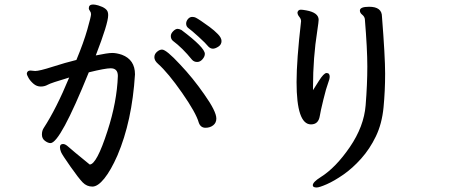

<svg xmlns="http://www.w3.org/2000/svg" viewBox="-20 -781 2040 852"><path d="M892 -214Q870 -214 862 -237Q850 -280 788 -369Q726 -458 681 -498Q665 -512 665 -527Q665 -541 676.5 -551Q688 -561 699 -561Q718 -561 779 -495Q836 -435 886 -363Q940 -287 940 -255Q940 -236 926 -225Q912 -214 892 -214ZM855 -506Q841 -506 832 -516Q790 -568 747 -600Q738 -608 738 -621Q738 -632 748.5 -642.5Q759 -653 768 -653Q775 -653 785 -648Q889 -570 889 -542Q889 -530 878.5 -518Q868 -506 855 -506ZM925 -565Q914 -565 905 -574Q893 -589 861 -618Q829 -647 817.5 -655Q806 -663 806 -676Q806 -687 814 -696.5Q822 -706 833 -706Q842 -706 849 -702.5Q856 -699 872.5 -688Q889 -677 910 -661.5Q931 -646 947 -629.5Q963 -613 963 -599Q963 -583 949 -574Q935 -565 925 -565ZM390 47Q365 47 347 28.5Q329 10 292.5 -42Q256 -94 251 -106Q246 -118 246 -128Q246 -142 260 -142Q270 -142 283.5 -129.5Q297 -117 378 -51Q409 -51 457 -200Q499 -329 503 -444Q503 -478 471 -478Q447 -478 374 -460Q247 -146 204 -146Q193 -146 179.5 -156Q166 -166 166 -184Q166 -201 174 -213Q230 -299 287 -437Q206 -413 192 -405Q178 -397 161 -397Q143 -397 129 -409Q115 -421 107 -434.5Q99 -448 99 -455Q101 -468 115 -468L136 -466Q155 -466 212.5 -484.5Q270 -503 319 -515Q351 -592 367.5 -650Q384 -708 384 -718Q384 -726 379 -732.5Q374 -739 374 -744Q374 -761 393 -761Q402 -761 416 -757Q456 -745 459 -724Q460 -721 460 -713Q460 -677 405 -535Q458 -546 478 -546Q497 -546 521 -538Q579 -516 579 -451Q566 -243 501 -91Q472 -25 443 11Q414 47 390 47Z M1360 -229Q1296 -229 1296 -417Q1296 -513 1316 -687Q1316 -697 1308 -706.5Q1300 -716 1300 -726Q1303 -738 1315 -738Q1322 -738 1339 -735Q1394 -725 1394 -693Q1394 -685 1388 -645Q1369 -525 1369 -395Q1369 -385 1369 -381L1395 -422Q1417 -457 1429 -457Q1443 -457 1443 -441Q1443 -430 1435.5 -411Q1428 -392 1415 -339Q1402 -286 1399 -266Q1393 -229 1360 -229ZM1385 51Q1368 51 1368 41Q1368 27 1403 5Q1470 -37 1532.5 -128.5Q1595 -220 1602.5 -313.5Q1610 -407 1610 -486Q1610 -564 1599 -697Q1597 -708 1587 -716Q1577 -724 1577 -734Q1577 -751 1618 -751Q1675 -751 1675 -707Q1689 -530 1689 -454Q1689 -378 1682 -305Q1675 -232 1648 -176Q1621 -120 1582.5 -77Q1544 -34 1503.5 -6Q1463 22 1430 36.5Q1397 51 1385 51Z"/></svg>

Font: LXGW WenKai Lite
Style: Bold
Weight: 700
Designer: LXGW / Fontworks Inc.
Foundry: LXGW / Fontworks Inc.
Version: Version 1.330;April 28, 2024